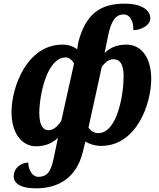

<svg xmlns="http://www.w3.org/2000/svg" viewBox="-20 -790 870 1050"><path d="M177 240C291 240 396 190 433 41L447 -16C471 -1 503 8 532 8C729 8 807 -225 807 -357C807 -494 738 -546 673 -546C618 -546 581 -529 552 -500L572 -599C589 -677 613 -711 656 -711C698 -711 711 -661 709 -625C749 -625 802 -650 802 -690C802 -728 765 -770 661 -770C529 -770 448 -714 408 -558L402 -520C382 -536 354 -546 322 -546C127 -546 43 -313 43 -178C43 -48 110 10 176 10C233 10 268 -10 297 -36L275 69C261 136 246 177 189 177C152 177 133 128 135 99C96 99 55 128 55 175C55 208 85 240 177 240ZM246 -78C216 -78 195 -103 195 -172C195 -268 236 -476 339 -476C353 -476 370 -468 385 -443L315 -129C297 -101 273 -78 246 -78ZM517 -62C494 -62 474 -76 464 -93L537 -426C560 -454 578 -466 600 -466C636 -466 656 -440 656 -371C656 -275 622 -62 517 -62Z"/></svg>

Font: Noto Serif SemiCondensed Extra
Style: Italic
Weight: 800
Width: 4
Italic angle: -12°
Designer: Monotype Design Team
Foundry: Monotype Imaging Inc.
Version: Version 1.901